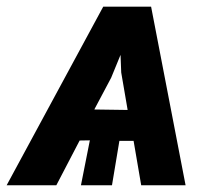

<svg xmlns="http://www.w3.org/2000/svg" viewBox="-71 -548 639 568"><path d="M346.7 0H478L376 -528.3H234.4L-51.3 0H95.7L164.6 -132.3L194.8 -132.8L168.5 0H260.3L282.2 -131.3H324.2ZM257.8 -317.9 285.6 -385.7 287.6 -333.5 306.6 -222.7 208 -224.1Z"/></svg>

Font: Roboto
Style: Bold Italic
Weight: 700
Italic angle: -12°
Designer: Google
Version: Version 2.137; 2017